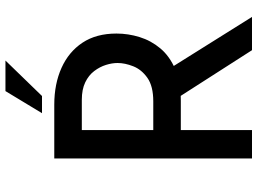

<svg xmlns="http://www.w3.org/2000/svg" viewBox="-140 -804 944 704"><g transform="rotate(-90 332.0 -452.0)"><path d="M300 -725Q376 -725 435 -698.5Q494 -672 527.5 -621.5Q561 -571 561 -497Q561 -454 548 -412Q535 -370 506.5 -336Q478 -302 430.5 -281.5Q383 -261 314 -261H207V0H103V-725ZM312 -362Q368 -362 398.5 -383.5Q429 -405 441 -435.5Q453 -466 453 -493Q453 -513 446 -535.5Q439 -558 423.5 -578.5Q408 -599 382 -611.5Q356 -624 318 -624H207V-362ZM434 -300 622 0H500L309 -298ZM462 -904 332 -770H269L350 -904Z"/></g></svg>

Font: Reem Kufi Fun
Style: Regular
Weight: 400
Designer: Khaled Hosny
Version: Version 1.005